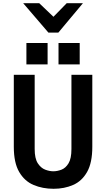

<svg xmlns="http://www.w3.org/2000/svg" viewBox="-20 -1163 661 1196"><path d="M314 13Q245.5 13 189.2 -10.8Q133 -34.5 99.5 -91.8Q66 -149 66 -249V-697H196V-235Q196 -176 215.2 -146.2Q234.5 -116.5 261.5 -106.2Q288.5 -96 312 -96Q336.5 -96 362.8 -106Q389 -116 407 -145.8Q425 -175.5 425 -235V-697H555V-249Q555 -149 522.5 -91.8Q490 -34.5 435.2 -10.8Q380.5 13 314 13ZM344.5 -762V-895H476.5V-762ZM144.5 -762V-895H276.5V-762ZM281.5 -960 124.5 -1143H224.5L313 -1058.5L395.5 -1143H496.5L343.5 -960Z"/></svg>

Font: Alatsi
Style: Regular
Weight: 400
Designer: Spyros Zevelakis, Eben Sorkin
Foundry: www.sorkintype.com
Version: Version 1.008; ttfautohint (v1.8.4.7-5d5b)